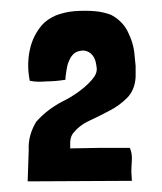

<svg xmlns="http://www.w3.org/2000/svg" viewBox="-20 -676 304 361"><path d="M34 -394 32 -335 228 -336C228 -342 227 -346 227 -355C227 -364 228 -370 228 -378C228 -385 227 -392 224 -398H169C152 -398 133 -397 112 -397V-407C112 -413 113 -419 117 -425C125 -435 135 -443 148 -449C161 -455 173 -461 186 -468C198 -474 209 -482 219 -492C228 -501 234 -514 235 -531V-552C234 -559 234 -565 233 -572C232 -588 227 -603 220 -617C213 -631 202 -641 189 -648C181 -651 171 -654 158 -655C145 -656 133 -656 120 -655C107 -654 96 -651 85 -647C74 -642 65 -636 59 -629C48 -616 40 -601 36 -582C34 -573 33 -563 33 -553C33 -544 34 -534 36 -524C47 -522 57 -522 68 -523C78 -523 90 -524 103 -526C103 -531 104 -537 105 -544C106 -550 107 -556 110 -562C112 -567 115 -572 120 -576C124 -579 130 -581 138 -581C145 -580 150 -577 154 -572C158 -567 160 -561 161 -554C161 -552 162 -549 162 -547C162 -542 161 -538 158 -533C145 -513 116 -494 97 -485C80 -476 63 -464 48 -447C38 -430 33 -413 34 -394Z"/></svg>

Font: Londrina Solid CC
Style: CC
Weight: 400
Designer: Marcelo Magalhaes
Foundry: Tipos Pereira
Version: Version 1.003;FEAKit 1.0